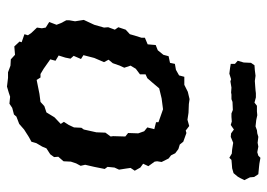

<svg xmlns="http://www.w3.org/2000/svg" viewBox="-128 -624 766 550"><g transform="rotate(90 255.0 -349.0)"><path d="M228 14 203 11H187L168 4L150 3L137 -9L113 -7L99 -22L101 -28L78 -36L81 -46L75 -55L59 -72L61 -86L59 -97L43 -107L51 -128L46 -141L38 -156V-164L41 -181L37 -206L51 -236L59 -264L58 -276L65 -295L58 -305L65 -326L78 -338L82 -352L88 -371V-381L107 -389L109 -412L124 -418L137 -434L141 -449L160 -453L163 -467L180 -470L196 -479L200 -494H223L243 -504L264 -509L278 -507L303 -506L323 -503L341 -508L354 -498L361 -500L386 -491L394 -481L407 -477L419 -468L425 -456L434 -449L444 -429L442 -416L443 -409L456 -391L449 -376L460 -368L469 -352L461 -340L463 -326L466 -307L460 -294L458 -274L464 -266L458 -236L452 -210L455 -197L448 -184L443 -169L442 -148L429 -133L430 -121L422 -110L405 -99L400 -87L390 -70L386 -56L373 -49L351 -35L335 -21L314 -13L308 -6L289 -1L277 7L257 5L245 9ZM209 -71 249 -79 272 -82 284 -93 302 -99 316 -122 335 -140 329 -149 338 -163 345 -178 346 -199 351 -206 359 -242 360 -268 371 -283 370 -290 371 -325 361 -333 362 -362 356 -379 345 -388 350 -408 330 -413V-420L293 -433L262 -429L233 -422L217 -403L204 -388L193 -383V-367L177 -355L168 -340L174 -322L168 -309L161 -289L151 -277L158 -264L146 -236L138 -205L149 -198L140 -177L148 -168L145 -153L139 -134L154 -125L150 -110L177 -91L192 -82H202ZM191 -623 175 -625 163 -627V-639L154 -647L159 -664L160 -685L167 -695L181 -696L197 -698L212 -696L226 -697L239 -698L247 -699H259L274 -695L283 -702H299L310 -703L324 -700L342 -698L353 -702L362 -703L372 -706L389 -704L400 -706L416 -703L426 -706L432 -712L449 -709L458 -708L479 -706L487 -694L488 -682L496 -666L490 -654L486 -647L476 -635L462 -631L449 -630L438 -629L432 -623L420 -630L408 -631L389 -634L372 -627L362 -628L351 -636L338 -627L328 -630L315 -629H305L295 -633L272 -632L264 -629H251L245 -628L231 -629L213 -626L207 -628Z"/></g></svg>

Font: Winky Rough
Style: Italic
Weight: 400
Italic angle: -8.97852°
Designer: Simon Atzbach
Foundry: typofactur
Version: Version 1.206